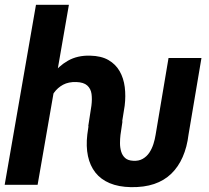

<svg xmlns="http://www.w3.org/2000/svg" viewBox="-21 -770 869 800"><path d="M266.1 -750 135.7 0H-1.5L128.9 -750ZM166.5 -282.7 130.9 -282.2Q136.2 -327.1 152.1 -373Q168 -418.9 195.3 -456.8Q222.7 -494.6 262.2 -517.1Q301.8 -539.6 354.5 -538.1Q400.9 -537.1 430.9 -519.8Q460.9 -502.4 477.5 -473.4Q494.1 -444.3 498.8 -407.2Q503.4 -370.1 498.5 -329.6L484.9 -244.1H346.7L359.9 -329.6Q363.3 -356.4 360.4 -378.4Q357.4 -400.4 342.5 -413.8Q327.6 -427.2 296.9 -428.2Q264.6 -429.2 241.9 -417Q219.2 -404.8 203.9 -383.5Q188.5 -362.3 179.7 -336.2Q170.9 -310.1 166.5 -282.7ZM524.4 9.8Q473.1 8.8 436 -6.8Q398.9 -22.5 376.5 -51Q354 -79.6 345.5 -119.6Q336.9 -159.7 342.8 -209.5L350.6 -264.2H489.3L481 -208Q479 -191.4 479 -173.1Q479 -154.8 483.9 -138.4Q488.8 -122.1 500.5 -111.6Q512.2 -101.1 534.2 -100.1Q557.1 -98.6 573.7 -108.2Q590.3 -117.7 601.1 -133.8Q611.8 -149.9 618.2 -169.7Q624.5 -189.5 627.4 -208.5L681.2 -528.3H818.4L764.6 -209.5Q758.3 -157.2 740.2 -116Q722.2 -74.7 692.6 -46.1Q663.1 -17.6 621.3 -3.4Q579.6 10.7 524.4 9.8Z"/></svg>

Font: Roboto
Style: Bold Italic
Weight: 700
Italic angle: -12°
Designer: Christian Robertson
Foundry: Google
Version: Version 3.0